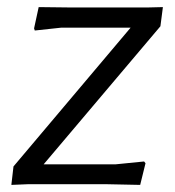

<svg xmlns="http://www.w3.org/2000/svg" viewBox="-20 -519 492 541"><path d="M432 -445 103 -56H306L386 -64L390 -59L375 2L278 0H60L12 2L18 -50L348 -441H152L78 -433L76 -439L89 -499L174 -498H398L439 -499Z"/></svg>

Font: Alegreya Sans SC
Style: Italic
Weight: 400
Italic angle: -7°
Designer: Juan Pablo del Peral
Foundry: Huerta Tipografica
Version: Version 2.008; ttfautohint (v1.6)